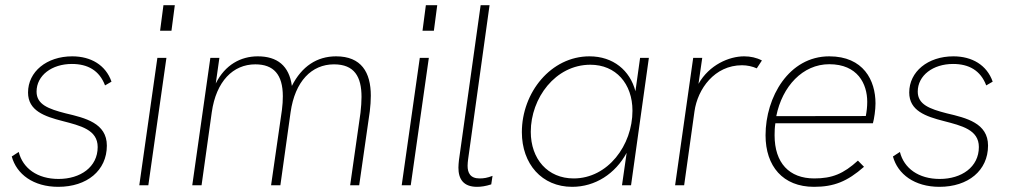

<svg xmlns="http://www.w3.org/2000/svg" viewBox="-20 -717 3918 743"><path d="M205.5 6C316.5 6 393.5 -57 393.5 -153.5C393.5 -240.5 310 -260.5 233.5 -278.5C167.5 -295.5 121.5 -312.5 121.5 -362.5C121.5 -425 180.5 -469.5 258 -469.5C319.5 -469.5 364.5 -444.5 386.5 -386.5L411.5 -401C389 -465.5 331.5 -499 259.5 -499C160.5 -499 88.5 -439.5 88.5 -359C88.5 -288.5 152 -266.5 222.5 -248.5C291.5 -230.5 358 -215 358 -148C358 -70.5 291 -24.5 206.5 -24.5C124.5 -24.5 68 -66 52.5 -129L25.5 -111.5C44 -43 109 6 205.5 6Z M519 0H554L624 -493H589ZM599.5 -598H643.5L656.5 -697H612.5Z M724 0H760L799.5 -282.5C816.5 -402.5 882 -468 968 -468C1038.5 -468 1074.5 -429 1074.5 -344.5C1074.5 -328.5 1073.5 -310.5 1071 -291.5L1029 0H1065L1104.5 -282.5C1121.5 -402.5 1186 -468 1272.5 -468C1351.5 -468 1379 -420 1379 -342C1379 -323.5 1377.5 -303 1375 -280.5L1335 0H1370L1411 -286C1413.5 -307 1415 -327.5 1415 -346.5C1415 -437.5 1378 -499 1280.5 -499C1206.5 -499 1147.5 -460 1109.5 -384.5C1099 -462.5 1053 -499 977.5 -499C912 -499 851 -466.5 815 -394L829 -493H794Z M1534.5 0H1569.5L1639.5 -493H1604.5ZM1615 -598H1659L1672 -697H1628Z M1826 6C1841.5 6 1859.5 3.5 1881 -3.5L1886 -36.5C1865.5 -28.5 1851.5 -26.5 1836 -26.5C1799.5 -26.5 1789.5 -48.5 1789.5 -75.5C1789.5 -84 1790.5 -92.5 1791.5 -100.5L1874.5 -697H1840L1756 -97C1755 -87 1754 -77.5 1754 -68C1754 -24.5 1773 6 1826 6Z M2194 6C2283.5 6 2361 -44.5 2405 -125.5L2387 0H2422L2491 -493H2457L2439 -364C2418 -444.5 2353 -499 2261 -499C2112.5 -499 1999.5 -359.5 1999.5 -205.5C1999.5 -82.5 2077 6 2194 6ZM2034 -207C2034 -337.5 2129.5 -466.5 2264.5 -466.5C2363 -466.5 2427.5 -393.5 2427.5 -288.5C2427.5 -154.5 2332 -26.5 2200 -26.5C2099.5 -26.5 2034 -101.5 2034 -207Z M2592.5 0H2627.5L2667.5 -286C2679.5 -372.5 2745 -464.5 2851.5 -464.5C2871 -464.5 2892 -460 2908.5 -452.5L2928.5 -483C2907.5 -494 2884 -499 2859.5 -499C2801.5 -499 2724.5 -466 2683 -392.5L2697.5 -493H2662.5Z M3130 6C3207 6 3258.5 -14.5 3323.5 -71.5L3300 -95.5C3244 -44.5 3200.5 -26.5 3131 -26.5C3034 -26.5 2977.5 -86.5 2977.5 -193.5C2977.5 -208.5 2978 -223.5 2980.5 -240H3358C3363 -258 3368 -291.5 3368 -317C3368 -406 3321.5 -499 3189 -499C3033 -499 2942.5 -341.5 2942.5 -193.5C2942.5 -74 3009.5 6 3130 6ZM2984 -267.5C3007 -383 3086.5 -468.5 3189 -468.5C3299 -468.5 3336 -392.5 3336 -323C3336 -304 3334 -286.5 3330.5 -268Z M3615.5 6C3726.5 6 3803.5 -57 3803.5 -153.5C3803.5 -240.5 3720 -260.5 3643.5 -278.5C3577.5 -295.5 3531.5 -312.5 3531.5 -362.5C3531.5 -425 3590.5 -469.5 3668 -469.5C3729.5 -469.5 3774.5 -444.5 3796.5 -386.5L3821.5 -401C3799 -465.5 3741.5 -499 3669.5 -499C3570.5 -499 3498.5 -439.5 3498.5 -359C3498.5 -288.5 3562 -266.5 3632.5 -248.5C3701.5 -230.5 3768 -215 3768 -148C3768 -70.5 3701 -24.5 3616.5 -24.5C3534.5 -24.5 3478 -66 3462.5 -129L3435.5 -111.5C3454 -43 3519 6 3615.5 6Z"/></svg>

Font: HK Grotesk ExtraLight
Style: Italic
Weight: 200
Italic angle: -16°
Designer: Alfredo Marco Pradil
Foundry: Hanken Design Co.
Version: Version 3.001;FEAKit 1.0